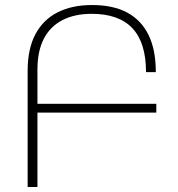

<svg xmlns="http://www.w3.org/2000/svg" viewBox="-20 -744 710 764"><path d="M90 0V-462Q90 -550 121 -608Q152 -666 209.5 -695Q267 -724 346 -724Q431 -724 487 -693.5Q543 -663 571.5 -604Q600 -545 600 -457H561Q561 -574 507 -631.5Q453 -689 345 -689Q277 -689 228.5 -664Q180 -639 154.5 -590Q129 -541 129 -467V0ZM121 -331H602V-296H121Z"/></svg>

Font: Noto Sans Armenian ExtraLight
Style: Regular
Weight: 250
Designer: Monotype Design Team
Foundry: Monotype Imaging Inc.
Version: Version 2.007